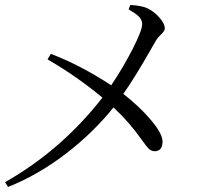

<svg xmlns="http://www.w3.org/2000/svg" viewBox="-20 -745 796 763"><path d="M12 -2 0 -21Q224 -148 387 -357Q285 -442 169 -509L182 -531Q302 -485 422 -406Q469 -476 507 -550Q545 -625 545 -649Q545 -666 531 -680Q520 -691 491 -708L498 -725Q500 -725 504 -725Q551 -721 570 -710Q595 -697 615 -673.5Q635 -650 635 -632Q635 -623 622 -610Q606 -595 598 -581Q593 -573 578 -546Q513 -432 470 -372Q531 -324 573 -276Q625 -217 626 -183Q626 -144 594 -144Q582 -144 570 -155Q563 -162 545 -187Q493 -261 431 -318Q351 -219 248 -139Q135 -51 12 -2Z"/></svg>

Font: GenRyuMin TW R
Style: Regular
Weight: 400
Version: Version 1.501;PS 1;hotconv 16.6.51;makeotf.lib2.5.65220